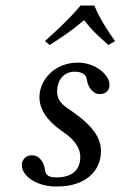

<svg xmlns="http://www.w3.org/2000/svg" viewBox="-20 -666 437 696"><path d="M174 10H189C287 10 346 -44 346 -118C346 -165 319 -211 227 -272C197 -292 187 -310 187 -335C187 -370 207 -406 250 -406C275 -406 292 -398 295 -377C298 -353 315 -325 341 -325C369 -325 377 -343 377 -359C377 -395 325 -439 263 -439C176 -439 123 -375 123 -314C123 -274 145 -231 210 -187C263 -151 271 -118 271 -97C271 -42 231 -23 186 -23C160 -23 146 -28 143 -50C140 -73 126 -103 96 -103C67 -103 59 -79 59 -68C59 -31 105 6 174 10ZM322 -646H272C234 -600 187 -557 143 -517L160 -503C203 -530 240 -555 285 -593C312 -557 340 -532 373 -503L397 -517C369 -557 341 -599 322 -646Z"/></svg>

Font: Libertinus Serif
Style: Italic
Weight: 400
Italic angle: -12°
Designer: Philipp H. Poll, Khaled Hosny
Foundry: Caleb Maclennan
Version: Version 7.050;RELEASE